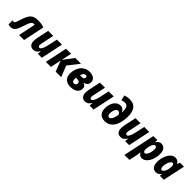

<svg xmlns="http://www.w3.org/2000/svg" viewBox="364 -2504 4482 4482"><g transform="rotate(45 2604.5 -263.5)"><path d="M52 10Q34 10 15 7Q-4 4 -21 -3L-19 -136Q-8 -131 1 -129Q10 -127 18 -127Q46 -127 63.5 -169Q81 -211 106 -288Q127 -356 150.5 -406.5Q174 -457 206 -491Q238 -525 286.5 -542Q335 -559 407 -559Q467 -559 519 -549Q571 -539 604 -526L495 0H329L418 -426Q404 -429 390 -429Q360 -429 338 -410Q316 -391 296.5 -346.5Q277 -302 253 -226Q229 -150 205 -97.5Q181 -45 145.5 -17.5Q110 10 52 10Z M801 10Q731 10 698.5 -33.5Q666 -77 666 -144Q666 -167 669 -196.5Q672 -226 678 -255L740 -549H907L842 -239Q839 -223 836.5 -206Q834 -189 834 -174Q834 -148 845 -136Q856 -124 873 -124Q905 -124 931.5 -173Q958 -222 976 -303L1029 -549H1196L1080 0H949L956 -90H952Q924 -42 888 -16Q852 10 801 10Z M1215 0 1331 -549H1497L1444 -295L1636 -549H1825L1610 -273L1720 0H1537L1437 -266L1381 0Z M2025 10Q1922 10 1863 -47Q1804 -104 1804 -208Q1804 -277 1823.5 -340Q1843 -403 1880.5 -452.5Q1918 -502 1974 -530.5Q2030 -559 2104 -559Q2191 -559 2245 -520Q2299 -481 2299 -410Q2299 -368 2282.5 -342Q2266 -316 2239.5 -301Q2213 -286 2183 -278V-274Q2218 -265 2242.5 -238.5Q2267 -212 2267 -166Q2267 -90 2207.5 -40Q2148 10 2025 10ZM1996 -343H2062Q2101 -343 2117.5 -358.5Q2134 -374 2134 -402Q2134 -421 2122.5 -432Q2111 -443 2093 -443Q2031 -443 1996 -343ZM2034 -105Q2062 -105 2080 -122.5Q2098 -140 2098 -171Q2098 -232 2029 -232H1971Q1970 -224 1970 -216.5Q1970 -209 1970 -198Q1970 -146 1988 -125.5Q2006 -105 2034 -105Z M2510 10Q2440 10 2407.5 -33.5Q2375 -77 2375 -144Q2375 -167 2378 -196.5Q2381 -226 2387 -255L2449 -549H2616L2551 -239Q2548 -223 2545.5 -206Q2543 -189 2543 -174Q2543 -148 2554 -136Q2565 -124 2582 -124Q2614 -124 2640.5 -173Q2667 -222 2685 -303L2738 -549H2905L2789 0H2658L2665 -90H2661Q2633 -42 2597 -16Q2561 10 2510 10Z M3161 10Q3055 10 3004 -49.5Q2953 -109 2953 -203Q2953 -296 2981.5 -366Q3010 -436 3060 -474.5Q3110 -513 3174 -513Q3218 -513 3251 -487.5Q3284 -462 3301 -424H3304Q3305 -432 3305.5 -442Q3306 -452 3306 -462Q3306 -552 3279 -592.5Q3252 -633 3188 -633Q3166 -633 3141.5 -627Q3117 -621 3096 -612L3064 -741Q3097 -753 3136 -760Q3175 -767 3226 -767Q3351 -767 3412.5 -686Q3474 -605 3474 -458Q3474 -391 3464 -324Q3454 -257 3432 -197Q3410 -137 3374 -90.5Q3338 -44 3285 -17Q3232 10 3161 10ZM3177 -125Q3207 -125 3228.5 -152.5Q3250 -180 3264.5 -225Q3279 -270 3287 -323Q3279 -348 3262 -367.5Q3245 -387 3217 -387Q3176 -387 3148 -335.5Q3120 -284 3120 -201Q3120 -167 3134.5 -146Q3149 -125 3177 -125Z M3684 10Q3614 10 3581.5 -33.5Q3549 -77 3549 -144Q3549 -167 3552 -196.5Q3555 -226 3561 -255L3623 -549H3790L3725 -239Q3722 -223 3719.5 -206Q3717 -189 3717 -174Q3717 -148 3728 -136Q3739 -124 3756 -124Q3788 -124 3814.5 -173Q3841 -222 3859 -303L3912 -549H4079L3963 0H3832L3839 -90H3835Q3807 -42 3771 -16Q3735 10 3684 10Z M4047 240 4214 -549H4346L4339 -476H4342Q4365 -511 4397 -535Q4429 -559 4472 -559Q4537 -559 4579.5 -511Q4622 -463 4622 -362Q4622 -294 4605 -228Q4588 -162 4556.5 -108Q4525 -54 4480.5 -22Q4436 10 4381 10Q4341 10 4315 -11.5Q4289 -33 4271 -66H4267Q4264 -26 4258.5 10Q4253 46 4242 95L4212 240ZM4350 -124Q4371 -124 4390 -144Q4409 -164 4423 -196.5Q4437 -229 4445 -269Q4453 -309 4453 -348Q4453 -425 4406 -425Q4381 -425 4361.5 -402Q4342 -379 4329 -343.5Q4316 -308 4309.5 -270Q4303 -232 4303 -201Q4303 -166 4315 -145Q4327 -124 4350 -124Z M4846 10Q4807 10 4773.5 -9.5Q4740 -29 4720 -72.5Q4700 -116 4700 -190Q4700 -250 4715.5 -314Q4731 -378 4761 -434Q4791 -490 4835.5 -524.5Q4880 -559 4939 -559Q4986 -559 5015 -537.5Q5044 -516 5062 -480H5066L5092 -549H5224L5107 0H4976L4982 -66H4978Q4956 -32 4924.5 -11Q4893 10 4846 10ZM4915 -124Q4938 -124 4958 -146Q4978 -168 4992.5 -203Q5007 -238 5014 -277Q5020 -316 5020 -351Q5020 -384 5008 -404.5Q4996 -425 4974 -425Q4953 -425 4934 -405Q4915 -385 4900.5 -352.5Q4886 -320 4877.5 -280.5Q4869 -241 4869 -201Q4869 -124 4915 -124Z"/></g></svg>

Font: Noto Sans Disp ExtBd
Style: Italic
Weight: 800
Italic angle: -12°
Designer: Monotype Design Team
Foundry: Monotype Imaging Inc.
Version: Version 2.000;GOOG;noto-source:20170915:90ef993387c0